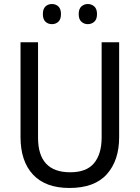

<svg xmlns="http://www.w3.org/2000/svg" viewBox="-20 -924 694 954"><path d="M572 -242Q572 -127 511 -58.5Q450 10 325 10Q206 10 144 -56.5Q82 -123 82 -243V-714H169V-240Q169 -68 329 -68Q410 -68 447.5 -113.5Q485 -159 485 -241V-714H572ZM193 -854Q193 -880 206 -892Q219 -904 238 -904Q257 -904 270 -892Q283 -880 283 -854Q283 -828 270 -816Q257 -804 238 -804Q219 -804 206 -816Q193 -828 193 -854ZM371 -854Q371 -880 384.5 -892Q398 -904 416 -904Q435 -904 448.5 -892Q462 -880 462 -854Q462 -828 448.5 -816Q435 -804 416 -804Q398 -804 384.5 -816Q371 -828 371 -854Z"/></svg>

Font: Noto Sans Gurmukhi SemiCondensed
Style: Regular
Weight: 400
Width: 4
Designer: Jelle Bosma - Monotype Design Team
Foundry: Monotype Imaging Inc.
Version: Version 2.004; ttfautohint (v1.8.4.7-5d5b)